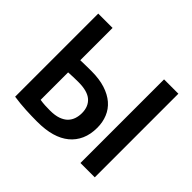

<svg xmlns="http://www.w3.org/2000/svg" viewBox="-123 -640 796 796"><g transform="rotate(45 275.0 -242.0)"><path d="M425.8 0V-490.2H509.8V0ZM284.2 -150.4Q284.2 -189 260 -210.2Q235.8 -231.4 183.1 -231.4Q168.9 -231.4 154.3 -231Q139.6 -230.5 124 -229.5V-68.4Q139.6 -65.9 153.8 -65.2Q168 -64.5 182.1 -64.5Q211.9 -64.5 231.4 -71.5Q251 -78.6 262.5 -90.3Q273.9 -102.1 279.1 -117.7Q284.2 -133.3 284.2 -150.4ZM124 -300.8Q141.6 -301.3 157 -301.5Q172.4 -301.8 189 -301.8Q234.9 -301.8 269.3 -290.8Q303.7 -279.8 326.7 -260Q349.6 -240.2 360.8 -212.6Q372.1 -185.1 372.1 -152.8Q372.1 -113.8 358.9 -84.2Q345.7 -54.7 321.3 -34.7Q296.9 -14.6 261.5 -4.4Q226.1 5.9 177.2 5.9Q146 5.9 111.1 4.2Q76.2 2.4 40 -2.9V-490.2H124Z"/></g></svg>

Font: Code New Roman
Style: Regular
Weight: 400
Monospace: yes
Designer: Sam Radian
Foundry: Code New Roman
Version: Version 2.00 November 29, 2014